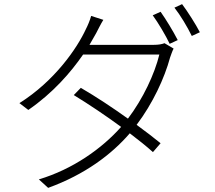

<svg xmlns="http://www.w3.org/2000/svg" viewBox="-20 -854 1040 929"><path d="M757 -797 719 -780C746 -743 782 -682 801 -642L840 -660C818 -703 782 -762 757 -797ZM861 -834 824 -817C853 -780 886 -725 908 -680L947 -698C927 -737 888 -798 861 -834ZM480 -758 421 -777C416 -757 403 -727 396 -714C353 -620 244 -462 74 -355L117 -322C236 -404 322 -503 382 -590H751C728 -496 672 -376 599 -280C525 -333 445 -386 371 -429L337 -394C409 -350 491 -295 566 -240C473 -135 332 -35 168 14L213 55C392 -10 520 -107 608 -209C650 -177 689 -146 720 -118L757 -161C723 -189 683 -219 641 -250C719 -353 776 -476 803 -576C807 -587 814 -608 820 -619L776 -645C763 -640 747 -637 723 -637H413L445 -693C454 -710 467 -737 480 -758Z"/></svg>

Font: Noto Sans CJK SC Light
Style: Regular
Weight: 300
Designer: Ryoko NISHIZUKA 西塚涼子 (kana, bopomofo & ideographs); Paul D. Hunt (Latin, Greek & Cyrillic); Sandoll Communications 산돌커뮤니
Foundry: Adobe
Version: Version 2.004;hotconv 1.0.118;makeotfexe 2.5.65603